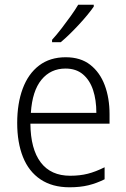

<svg xmlns="http://www.w3.org/2000/svg" viewBox="-20 -785 536 815"><path d="M259 -542Q322 -542 363 -510Q404 -478 424.5 -423.5Q445 -369 445 -300V-260H109Q110 -152 153 -95.5Q196 -39 278 -39Q319 -39 352.5 -47.5Q386 -56 424 -75V-24Q390 -7 355 1.5Q320 10 275 10Q202 10 152 -23.5Q102 -57 77.5 -118.5Q53 -180 53 -263Q53 -346 76.5 -409Q100 -472 146 -507Q192 -542 259 -542ZM258 -494Q195 -494 156 -446.5Q117 -399 111 -306H389Q389 -361 375 -403Q361 -445 332 -469.5Q303 -494 258 -494ZM378 -757Q367 -741 350.5 -721Q334 -701 314.5 -680Q295 -659 275.5 -640Q256 -621 238 -606H201V-616Q221 -638 241 -664Q261 -690 280 -716.5Q299 -743 312 -765H378Z"/></svg>

Font: Noto Sans Thai SemiCondensed Light
Style: Regular
Weight: 300
Width: 4
Designer: Monotype Design Team
Foundry: Monotype Imaging Inc.
Version: Version 2.001